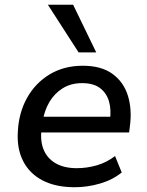

<svg xmlns="http://www.w3.org/2000/svg" viewBox="-20 -777 617 806"><path d="M294 9Q214 9 159 -19.5Q104 -48 77 -101Q50 -154 55 -226Q59 -304 93.5 -366Q128 -428 188 -464.5Q248 -501 328 -501Q405 -501 452 -467Q499 -433 517 -375Q535 -317 525 -245L522 -221H134L144 -287H460L441 -269Q448 -316 437.5 -351.5Q427 -387 399.5 -407.5Q372 -428 325 -428Q277 -428 242.5 -406Q208 -384 187.5 -349Q167 -314 160 -272L156 -247Q147 -192 161.5 -153Q176 -114 212 -92.5Q248 -71 302 -71Q345 -71 386.5 -83Q428 -95 463 -122L491 -53Q453 -22 400 -6.5Q347 9 294 9ZM310 -557 181 -757H287L384 -557Z"/></svg>

Font: Nunito Sans 10pt SemiBold
Style: Italic
Weight: 600
Italic angle: -9°
Designer: Vernon Adams
Foundry: Vernon Adams
Version: Version 3.101;gftools[0.9.27]